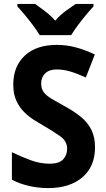

<svg xmlns="http://www.w3.org/2000/svg" viewBox="-20 -954 544 984"><path d="M467 -199Q467 -101 402.5 -45.5Q338 10 226 10Q179 10 131 -0.5Q83 -11 41 -33V-174Q88 -151 137 -133Q186 -115 234 -115Q283 -115 303.5 -137Q324 -159 324 -192Q324 -230 289.5 -255Q255 -280 203 -310Q182 -322 155.5 -338.5Q129 -355 104.5 -379Q80 -403 64 -437.5Q48 -472 48 -520Q48 -614 107 -669Q166 -724 272 -724Q319 -724 365.5 -712Q412 -700 466 -675L420 -557Q373 -578 339 -588Q305 -598 270 -598Q232 -598 211.5 -578Q191 -558 191 -526Q191 -500 203.5 -482.5Q216 -465 242.5 -449Q269 -433 309 -411Q359 -384 394.5 -355Q430 -326 448.5 -288.5Q467 -251 467 -199ZM183 -774Q171 -795 150.5 -822.5Q130 -850 108 -876.5Q86 -903 69 -921V-934H160Q183 -918 211 -896.5Q239 -875 263 -848Q287 -876 315.5 -897Q344 -918 368 -934H459V-921Q442 -903 420 -876.5Q398 -850 378 -823Q358 -796 345 -774Z"/></svg>

Font: Noto Sans Sinhala SemiCondensed
Style: Bold
Weight: 700
Width: 4
Designer: Jelle Bosma - Monotype Design Team
Foundry: Monotype Imaging Inc.
Version: Version 2.006; ttfautohint (v1.8.4.7-5d5b)